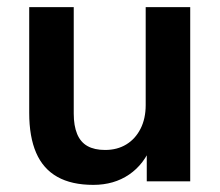

<svg xmlns="http://www.w3.org/2000/svg" viewBox="-20 -509 619 539"><path d="M242 10Q181 10 141 -12.5Q101 -35 81.5 -80Q62 -125 62 -192V-489H187V-190Q187 -156 196.5 -133Q206 -110 225.5 -99Q245 -88 275 -88Q309 -88 334.5 -103.5Q360 -119 374.5 -147.5Q389 -176 389 -214V-489H514V0H392V-102H406Q385 -48 342.5 -19Q300 10 242 10Z"/></svg>

Font: Nunito Sans 12pt ExtraLight
Style: Bold
Weight: 700
Version: Version 3.101;gftools[0.9.27]